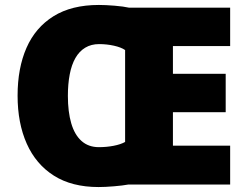

<svg xmlns="http://www.w3.org/2000/svg" viewBox="-20 -745 997 775"><path d="M379 -725Q406 -725 442.5 -722Q479 -719 501 -714H909V-559H678V-447H891V-292H678V-157H909V0H497Q476 4 440 7Q404 10 378 10Q270 10 197.5 -36Q125 -82 88 -165Q51 -248 51 -359Q51 -470 87 -552Q123 -634 196 -679.5Q269 -725 379 -725ZM380 -567Q348 -567 324 -552.5Q300 -538 284.5 -511Q269 -484 261.5 -445Q254 -406 254 -358Q254 -294 267.5 -247.5Q281 -201 309 -176Q337 -151 379 -151Q410 -151 438.5 -156.5Q467 -162 485 -172V-543Q469 -554 440 -560.5Q411 -567 380 -567Z"/></svg>

Font: Noto Sans Thai Black
Style: Regular
Weight: 900
Version: Version 2.001